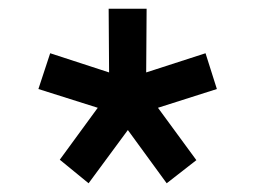

<svg xmlns="http://www.w3.org/2000/svg" viewBox="-20 -594 585 440"><path d="M315 -428 451 -472 477 -390 342 -347 430 -227 362 -174 273 -296 183 -174 117 -228 204 -347 68 -390 95 -472 230 -428 229 -574H316Z"/></svg>

Font: SUITE SemiBold
Style: Regular
Weight: 600
Designer: Sun
Foundry: Sun
Version: Version 2.040